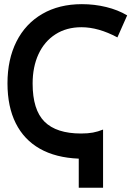

<svg xmlns="http://www.w3.org/2000/svg" viewBox="-20 -747 640 924"><path d="M16 -346Q16 -461 59.2 -547Q102.5 -633 183.5 -680Q264.5 -727 374 -727Q434.5 -727 491 -713.2Q547.5 -699.5 592 -673L545 -567Q453.5 -616 372 -616Q300 -616 246.8 -581.8Q193.5 -547.5 165.2 -486.2Q137 -425 137 -345Q137 -218.5 194.2 -161.5Q251.5 -104.5 370 -104.5Q403 -104.5 427.2 -109Q451.5 -113.5 476 -123.5V156.5H359V16.5Q248.5 12 172 -31.2Q95.5 -74.5 55.8 -154Q16 -233.5 16 -346Z"/></svg>

Font: JuliaMono SemiBold
Style: Regular
Weight: 600
Monospace: yes
Designer: cormullion
Foundry: corm
Version: Version 0.055; ttfautohint (v1.8.4)